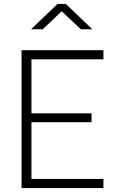

<svg xmlns="http://www.w3.org/2000/svg" viewBox="-20 -951 592 971"><path d="M89 0V-697H503V-651H139V-378H443V-333H139V-46H503V0ZM137 -803 271 -931H313L447 -803H389L292 -894L196 -803Z"/></svg>

Font: Cairo Play Light
Style: Regular
Weight: 300
Version: Version 3.119